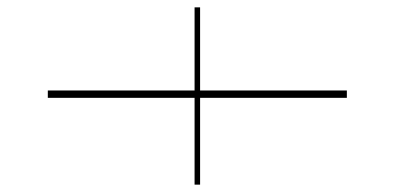

<svg xmlns="http://www.w3.org/2000/svg" viewBox="-20 -512 1073 522"><path d="M110 -266V-246H509V-10H524V-246H923V-266H524V-492H509V-266Z"/></svg>

Font: Sprat Extended Thin
Style: Regular
Weight: 100
Width: 9
Designer: Ethan Nakache
Foundry: Collletttivo
Version: Version 2.000;Glyphs 3.2 (3217)